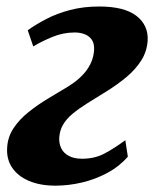

<svg xmlns="http://www.w3.org/2000/svg" viewBox="-20 -576 486 606"><path d="M155 10Q107 10 72 -4.8Q37 -19.5 18.8 -46.2Q0.5 -73 2.5 -108.5Q4 -143 22.5 -171Q41 -199 69.8 -222Q98.5 -245 131 -264.5Q163.5 -284 193.5 -302Q233.5 -326.5 254.2 -355.5Q275 -384.5 277 -418.5Q278 -438.5 269.8 -450.5Q261.5 -462.5 247.2 -468Q233 -473.5 216 -473.5Q179 -473.5 144.8 -459.2Q110.5 -445 85 -429.5L67.5 -480.5Q92.5 -498.5 126 -516Q159.5 -533.5 201.5 -544.5Q243.5 -555.5 293 -555.5Q372.5 -555.5 410.8 -525.8Q449 -496 446 -447Q443.5 -412.5 425.2 -384.2Q407 -356 378.8 -332.5Q350.5 -309 318 -288.8Q285.5 -268.5 255.5 -250Q228.5 -233 209 -216.8Q189.5 -200.5 179 -182.5Q168.5 -164.5 167 -141.5Q166 -122.5 173.5 -107.5Q181 -92.5 197.5 -83.8Q214 -75 239 -75Q278.5 -75 309 -91Q339.5 -107 375.5 -133.5L383.5 -81.5Q356.5 -50.5 318.8 -30.2Q281 -10 238.8 0Q196.5 10 155 10Z"/></svg>

Font: Merriweather 48pt Black
Style: Italic
Weight: 900
Italic angle: -7.8°
Version: Version 2.101